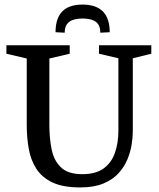

<svg xmlns="http://www.w3.org/2000/svg" viewBox="-20 -810 694 840"><path d="M331 10Q255 10 209 -12Q163 -34 138.5 -72.5Q114 -111 105.5 -160.5Q97 -210 97 -264V-554L8 -575V-612H285V-575L196 -554V-264Q196 -205 206 -156Q216 -107 247 -77.5Q278 -48 340 -48Q398 -48 432.5 -72.5Q467 -97 482.5 -140.5Q498 -184 498 -239V-555L413 -575V-612H642V-575L561 -555V-236Q561 -210 556 -178Q551 -146 537.5 -113Q524 -80 498.5 -52Q473 -24 432 -7Q391 10 331 10ZM263 -667 223 -669Q223 -730 252.5 -760Q282 -790 341 -790Q400 -790 430 -760Q460 -730 460 -669L419 -667Q419 -699 400 -714Q381 -729 341 -729Q302 -729 282.5 -714Q263 -699 263 -667Z"/></svg>

Font: Manuale Medium
Style: Regular
Weight: 500
Designer: Eduardo Tunni / Pablo Cosgaya
Foundry: Eduardo Tunni / Pablo Cosgaya
Version: Version 1.002